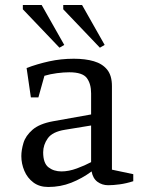

<svg xmlns="http://www.w3.org/2000/svg" viewBox="-20 -734 570 765"><path d="M172 11Q137 11 113 -7Q89 -25 77 -53.5Q65 -82 65 -112Q65 -136 73.5 -164.5Q82 -193 109.5 -217Q137 -241 192 -251L343 -278V-362Q343 -400 326 -423Q309 -446 256 -446Q234 -446 207 -442.5Q180 -439 157 -432L133 -346H103L86 -463Q128 -479 175.5 -489.5Q223 -500 274 -500Q320 -500 354 -490Q388 -480 407 -456.5Q426 -433 426 -391V-58L511 -40V-12Q483 -3 457 0.5Q431 4 411 4Q387 4 368.5 -9.5Q350 -23 345 -51Q307 -23 264 -6Q221 11 172 11ZM225 -51Q254 -51 286.5 -63Q319 -75 343 -88V-234L239 -217Q189 -209 170.5 -183Q152 -157 152 -127Q152 -84 173 -67.5Q194 -51 225 -51ZM378 -544 232 -697V-714H307L397 -555ZM217 -544 71 -697V-714H146L236 -555Z"/></svg>

Font: Manuale
Style: Regular
Weight: 400
Designer: Eduardo Tunni / Pablo Cosgaya
Foundry: Eduardo Tunni / Pablo Cosgaya
Version: Version 1.002